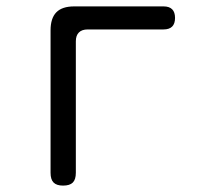

<svg xmlns="http://www.w3.org/2000/svg" viewBox="-20 -570 640 600"><path d="M177 10Q157 10 147.5 0.5Q138 -9 138 -30V-475Q138 -513 156 -531.5Q174 -550 212 -550H491Q509 -550 518 -541Q527 -532 527 -514Q527 -496 518 -487Q509 -478 491 -478H254Q236 -478 226.5 -468.5Q217 -459 217 -441V-30Q217 -9 207.5 0.5Q198 10 177 10Z"/></svg>

Font: Maple Mono Light
Style: Regular
Weight: 300
Monospace: yes
Designer: subframe7536
Version: Version 7.000